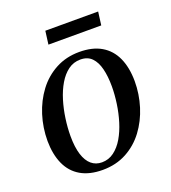

<svg xmlns="http://www.w3.org/2000/svg" viewBox="-128 -777 788 883"><g transform="rotate(-20 266.0 -335.0)"><path d="M307 -536Q371.5 -536 414.5 -510.8Q457.5 -485.5 479.2 -438Q501 -390.5 501.5 -323Q501.5 -259.5 482.8 -199.5Q464 -139.5 428.5 -92Q393 -44.5 341.5 -16.8Q290 11 224.5 11Q160.5 11 117.2 -14.2Q74 -39.5 52.5 -87.2Q31 -135 30.5 -200.5Q30.5 -265.5 49.5 -325.8Q68.5 -386 104.2 -433.5Q140 -481 191.5 -508.5Q243 -536 307 -536ZM300 -501.5Q266.5 -501.5 240.2 -482.2Q214 -463 194.5 -430Q175 -397 162.5 -356Q150 -315 143.8 -271Q137.5 -227 137.5 -186Q137.5 -131.5 149 -95.2Q160.5 -59 181.8 -41Q203 -23 233 -23Q266 -23 292.2 -42.5Q318.5 -62 337.8 -94.8Q357 -127.5 369.5 -168.2Q382 -209 388.2 -252.5Q394.5 -296 394.5 -336.5Q394.5 -385.5 385.2 -422.5Q376 -459.5 355.5 -480.5Q335 -501.5 300 -501.5ZM194.5 -681H453L444.5 -616H186Z"/></g></svg>

Font: Merriweather 96pt
Style: Italic
Weight: 400
Italic angle: -7.8°
Version: Version 2.101